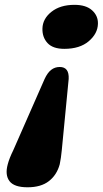

<svg xmlns="http://www.w3.org/2000/svg" viewBox="-20 -608 425 794"><path d="M94 166.5Q38.5 166.5 19.2 141Q0 115.5 12 71.5Q18.5 46.5 35 13L164.5 -281.5Q176.5 -307.5 191.8 -319.2Q207 -331 227 -331Q266.5 -331 264 -281.5L235.5 13Q234 28 231.8 44.2Q229.5 60.5 227 71.5Q215 115.5 182.2 141Q149.5 166.5 94 166.5ZM288 -588Q336 -588 361 -565.2Q386 -542.5 385 -509.5Q384 -469 347 -437.5Q310 -406 246 -406Q198.5 -406 176.5 -430Q154.5 -454 155.5 -490Q156.5 -530.5 192.8 -559.2Q229 -588 288 -588Z"/></svg>

Font: Fraunces 9pt SuperSoft
Style: Bold Italic
Weight: 700
Italic angle: -16°
Version: Version 1.000;[b76b70a41]